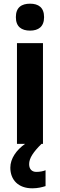

<svg xmlns="http://www.w3.org/2000/svg" viewBox="-20 -831 325 1041"><path d="M143 -811C97 -811 66 -791 66 -738C66 -686 97 -665 143 -665C188 -665 219 -686 219 -738C219 -791 188 -811 143 -811ZM138 59C138 26 161 -7 205 -51H213V-597H72V-51H116C69 -18 36 29 36 78C36 144 79 190 155 190C185 190 208 184 227 178V92C215 97 197 101 177 101C153 101 138 86 138 59Z"/></svg>

Font: Noto Sans Tamil UI SemiCondensed
Style: Bold
Weight: 700
Width: 4
Designer: Jelle Bosma - Monotype Design Team
Foundry: Monotype Imaging Inc.
Version: Version 2.004